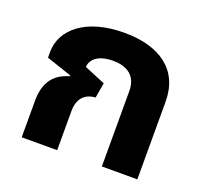

<svg xmlns="http://www.w3.org/2000/svg" viewBox="-97 -646 819 763"><g transform="rotate(20 312.0 -265.0)"><path d="M65 0H215V-165C215 -215 239 -246 287 -249L298 -313L209 -350C211 -383 241 -410 303 -410C367 -410 404 -379 404 -319V0H554V-328C554 -462 458 -530 307 -530C144 -530 55 -452 55 -357V-333L162 -297L161 -293C99 -275 65 -234 65 -154Z"/></g></svg>

Font: Noto Sans Thai UI
Style: Bold
Weight: 700
Designer: Monotype Design Team
Foundry: Monotype Imaging Inc.
Version: Version 2.000